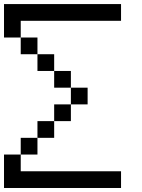

<svg xmlns="http://www.w3.org/2000/svg" viewBox="-20 -937 707 957"><path d="M0 -166.7H83.3V-83.3H583.3V0H0ZM0 -750V-916.7H583.3V-833.3H83.3V-750ZM166.7 -166.7H83.3V-250H166.7ZM166.7 -250V-333.3H250V-250ZM166.7 -583.3V-666.7H250V-583.3ZM166.7 -750V-666.7H83.3V-750ZM333.3 -416.7V-333.3H250V-416.7ZM333.3 -583.3V-500H250V-583.3ZM333.3 -500H416.7V-416.7H333.3Z"/></svg>

Font: Galmuri11 Regular
Style: Regular
Weight: 400
Designer: Minseo Lee (Quiple)
Version: Version 2.356;hotconv 1.1.0;makeotfexe 2.6.0 DEVELOPMENT